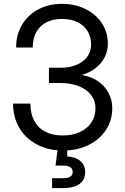

<svg xmlns="http://www.w3.org/2000/svg" viewBox="-20 -759 639 983"><path d="M46.9 -228.5H135.7Q135.7 -177.2 155.3 -140.6Q174.8 -104 211.9 -84.7Q249 -65.4 300.8 -65.4Q350.1 -65.4 388.2 -82.5Q426.3 -99.6 447.5 -131.3Q468.8 -163.1 468.8 -205.1Q468.8 -243.7 446.3 -272.7Q423.8 -301.8 383.1 -317.9Q342.3 -334 289.1 -334H230.5V-412.1H289.1Q335.4 -412.1 371.1 -426.8Q406.7 -441.4 426.5 -468.3Q446.3 -495.1 446.3 -530.3Q446.3 -570.8 427.7 -600.6Q409.2 -630.4 375.5 -646.2Q341.8 -662.1 296.9 -662.1Q251 -662.1 217.3 -644.5Q183.6 -627 165.5 -594Q147.5 -561 147.5 -515.6H62.5Q62.5 -580.6 92.5 -631.6Q122.6 -682.6 176 -710.9Q229.5 -739.3 297.4 -739.3Q363.8 -739.3 417.2 -712.9Q470.7 -686.5 501.5 -640.1Q532.2 -593.8 532.2 -535.2Q532.2 -498.5 516.4 -466.8Q500.5 -435.1 470.9 -411.6Q441.4 -388.2 401.4 -376V-374.5Q447.3 -366.7 481.9 -343Q516.6 -319.3 535.6 -283.4Q554.7 -247.6 554.7 -205.1Q554.7 -142.6 522 -93Q489.3 -43.5 431.9 -15.9Q374.5 11.7 302.7 11.7Q228.5 11.7 170.2 -18.8Q111.8 -49.3 79.3 -103.8Q46.9 -158.2 46.9 -228.5ZM246.6 153.3H303.7Q328.1 153.3 340.1 145.3Q352.1 137.2 352.1 121.1Q352.1 105 340.1 96.9Q328.1 88.9 303.7 88.9H264.2L278.8 -23.4H324.2V0V42Q366.2 43.9 391.1 65.2Q416 86.4 416 121.1Q416 163.1 386.2 183.6Q356.4 204.1 303.7 204.1H246.6Z"/></svg>

Font: Intratopia Thin
Style: Regular
Weight: 100
Designer: Rasmus Andersson
Foundry: rsms
Version: Version 3.000;Glyphs 3.2.3 (3260)